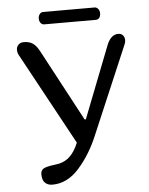

<svg xmlns="http://www.w3.org/2000/svg" viewBox="-57 -895 730 942"><g transform="rotate(-5 307.5 -424.0)"><path d="M549 -709Q563 -709 571.5 -699.5Q580 -690 580 -676Q580 -664 575 -654L389 -217Q351 -128 293.5 -64Q236 0 163 0Q140 0 126.5 -13.5Q113 -27 113 -55Q113 -75 127 -83Q141 -91 180 -96Q225 -100 253 -124Q281 -148 300 -195L53 -649Q47 -660 47 -674Q47 -689 57 -699Q67 -709 83 -709Q109 -709 126.5 -698Q144 -687 160 -657L348 -305H354L491 -656Q511 -709 549 -709ZM167 -817Q167 -831 174 -839.5Q181 -848 191 -848H445Q454 -848 461.5 -839.5Q469 -831 469 -817Q469 -803 462.5 -795Q456 -787 445 -787H191Q181 -787 174 -795.5Q167 -804 167 -817Z"/></g></svg>

Font: Marmelad for Arash.Academy
Style: Regular
Weight: 400
Designer: Manvel Shmavonyan
Foundry: Cyreal
Version: Version 1.110;Glyphs 3.2 (3202)